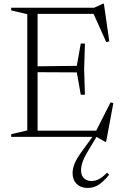

<svg xmlns="http://www.w3.org/2000/svg" viewBox="-20 -710 641 996"><path d="M38 0V-14L121.5 -33.5V-636.5L38 -656V-670H468.5L513 -690.5H519L547 -495L531 -492L465.5 -638H175V-366L378.5 -368.5L399 -484H420.5L416.5 -351L420.5 -218.5H399L378.5 -334.5L175 -335.5V-32H479L553.5 -179L568 -175L530.5 25.5H525L480.5 0L442 64.5Q417 105 408.8 128.8Q400.5 152.5 400.5 174Q400.5 200 415.2 214.5Q430 229 455 229Q474.5 229 493.5 219Q512.5 209 535.5 185.5L546 197Q514.5 234.5 489.8 249.8Q465 265 435 265Q399 265 377.8 244Q356.5 223 356.5 187Q356.5 166.5 366.8 139.5Q377 112.5 411 66.5L459.5 0Z"/></svg>

Font: Newsreader Text Light
Style: Regular
Weight: 300
Designer: Hugues Gentile
Foundry: Production Type
Version: Version 1.001